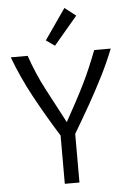

<svg xmlns="http://www.w3.org/2000/svg" viewBox="-61 -973 682 1018"><g transform="rotate(-5 280.0 -464.5)"><path d="M242 0V-257Q172 -369 113.5 -477Q55 -585 15 -693H105Q138 -596 183.5 -509.5Q229 -423 281 -325Q311 -379 336 -425.5Q361 -472 382.5 -515.5Q404 -559 422.5 -602.5Q441 -646 459 -693H547Q519 -622 483.5 -551.5Q448 -481 407 -408.5Q366 -336 320 -259V0ZM254 -734 208 -766 321 -929 380 -883Z"/></g></svg>

Font: Ubuntu Sans Mono
Style: Regular
Weight: 400
Monospace: yes
Designer: Dalton Maag Ltd
Foundry: Dalton Maag Ltd
Version: Version 1.006